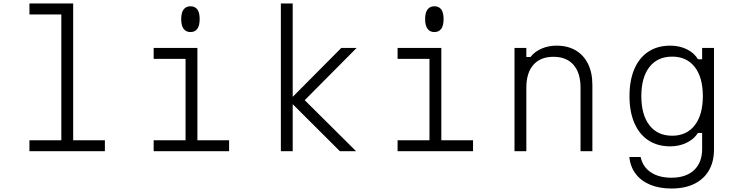

<svg xmlns="http://www.w3.org/2000/svg" viewBox="-20 -868 4240 1102"><path d="M149 -848H400V-63H582V0H149V-63H332V-785H149Z M862 -593H1113V-63H1295V0H862V-63H1045V-530H862ZM1073 -684Q1048 -684 1034 -702.5Q1020 -721 1020 -758Q1020 -796 1034 -814Q1048 -832 1073 -832Q1099 -832 1112.5 -814Q1126 -796 1126 -758Q1126 -721 1112.5 -702.5Q1099 -684 1073 -684Z M1931 0 1639 -291 1939 -593H2027L1729 -293L2024 0ZM1592 0V-848H1660V0Z M2262 -593H2513V-63H2695V0H2262V-63H2445V-530H2262ZM2473 -684Q2448 -684 2434 -702.5Q2420 -721 2420 -758Q2420 -796 2434 -814Q2448 -832 2473 -832Q2499 -832 2512.5 -814Q2526 -796 2526 -758Q2526 -721 2512.5 -702.5Q2499 -684 2473 -684Z M2933 0V-593H3001V-541H3025Q3049 -572 3088.5 -589Q3128 -606 3174 -606Q3238 -606 3284 -579Q3330 -552 3355 -501.5Q3380 -451 3380 -381V0H3312V-365Q3312 -450 3271.5 -496Q3231 -542 3157 -542Q3082 -542 3041.5 -496Q3001 -450 3001 -365V0Z M4078 -10Q4078 60 4049 110Q4020 160 3965.5 187Q3911 214 3834 214Q3765 214 3712.5 192.5Q3660 171 3629 130.5Q3598 90 3592 33H3657Q3669 90 3715.5 121Q3762 152 3834 152Q3917 152 3963.5 108.5Q4010 65 4010 -13V-105H3986Q3963 -69 3920.5 -48.5Q3878 -28 3827 -28Q3754 -28 3701.5 -62.5Q3649 -97 3621 -162Q3593 -227 3593 -316Q3593 -407 3621 -472Q3649 -537 3701.5 -571.5Q3754 -606 3827 -606Q3879 -606 3921.5 -585.5Q3964 -565 3986 -528H4010V-593H4078ZM3661 -316Q3661 -209 3707.5 -149Q3754 -89 3838 -89Q3921 -89 3967.5 -149Q4014 -209 4014 -316Q4014 -424 3967.5 -483.5Q3921 -543 3838 -543Q3754 -543 3707.5 -483.5Q3661 -424 3661 -316Z"/></svg>

Font: Martian Mono SemiExpanded ExtraLight
Style: Regular
Weight: 250
Monospace: yes
Version: Version 0.930